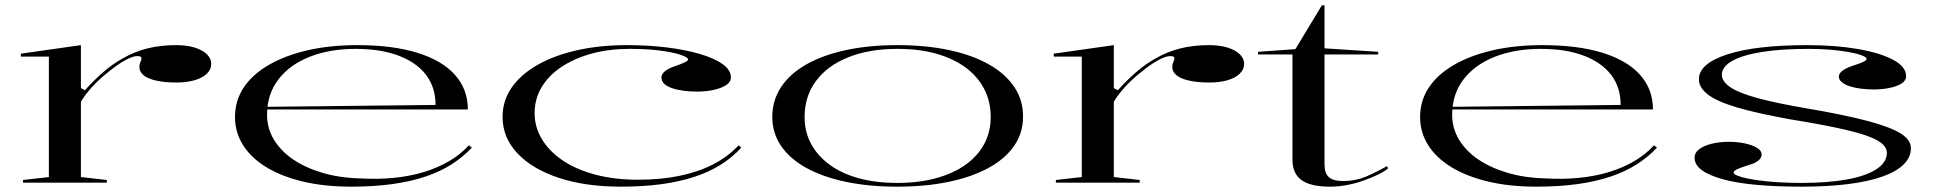

<svg xmlns="http://www.w3.org/2000/svg" viewBox="-20 -684 7260 719"><path d="M66 0V-10L163 -21V-472H58V-483L283 -515V-354L298 -346Q333 -385 368 -415Q403 -445 439 -465Q484 -491 533 -503Q582 -515 639 -515Q679 -515 708.5 -506Q738 -497 754.5 -481Q771 -465 771 -445Q771 -424 754.5 -408Q738 -392 708.5 -383.5Q679 -375 641 -375Q597 -375 565.5 -382Q534 -389 518 -402Q502 -415 502 -433Q502 -441 504 -446.5Q506 -452 508 -457Q510 -462 510 -466Q510 -474 494 -474Q477 -474 448 -458Q419 -442 384 -413Q351 -387 325 -358.5Q299 -330 283 -303V-21L380 -10V0Z M1318 -515Q1450 -515 1542.5 -486.5Q1635 -458 1683.5 -404Q1732 -350 1732 -274H979V-284L1611 -291Q1611 -357 1575.5 -403.5Q1540 -450 1473 -475.5Q1406 -501 1312 -501Q1215 -501 1140 -471.5Q1065 -442 1022.5 -386.5Q980 -331 980 -254Q980 -204 1005.5 -161.5Q1031 -119 1077 -87.5Q1123 -56 1187 -37Q1251 -18 1328 -16Q1395 -12 1455 -18Q1515 -24 1566.5 -39.5Q1618 -55 1661 -80Q1704 -105 1736 -140L1747 -131Q1714 -96 1671 -68.5Q1628 -41 1572.5 -22.5Q1517 -4 1448.5 5.5Q1380 15 1295 15Q1195 15 1115 -4Q1035 -23 978 -57.5Q921 -92 890.5 -140Q860 -188 860 -246Q860 -307 892.5 -356Q925 -405 986 -440.5Q1047 -476 1131 -495.5Q1215 -515 1318 -515Z M2305 15Q2172 15 2072.5 -18Q1973 -51 1917.5 -110Q1862 -169 1862 -246Q1862 -307 1896 -356Q1930 -405 1992 -440.5Q2054 -476 2139.5 -495.5Q2225 -515 2328 -515Q2406 -515 2476 -506.5Q2546 -498 2600.5 -482Q2655 -466 2686 -444Q2717 -422 2717 -394Q2717 -377 2699.5 -365.5Q2682 -354 2653.5 -347.5Q2625 -341 2591 -341Q2533 -341 2495 -354.5Q2457 -368 2457 -394Q2457 -407 2471 -418Q2485 -429 2510 -437Q2557 -453 2557 -461Q2557 -469 2529.5 -478.5Q2502 -488 2453 -494.5Q2404 -501 2338 -501Q2261 -501 2196.5 -483.5Q2132 -466 2083.5 -434Q2035 -402 2008.5 -358Q1982 -314 1982 -260Q1982 -208 2009.5 -162.5Q2037 -117 2087.5 -83Q2138 -49 2209.5 -30Q2281 -11 2369 -11Q2454 -11 2524.5 -25.5Q2595 -40 2650.5 -68.5Q2706 -97 2746 -140L2756 -131Q2724 -96 2681 -68.5Q2638 -41 2582.5 -22.5Q2527 -4 2458.5 5.5Q2390 15 2305 15Z M3340 -515Q3447 -515 3534 -496.5Q3621 -478 3683 -443Q3745 -408 3778.5 -358Q3812 -308 3811 -246Q3811 -186 3777.5 -137.5Q3744 -89 3681.5 -55Q3619 -21 3532.5 -3Q3446 15 3340 15Q3234 15 3148 -3Q3062 -21 3000 -55Q2938 -89 2905 -137.5Q2872 -186 2872 -246Q2872 -308 2905 -358Q2938 -408 3000 -443Q3062 -478 3148 -496.5Q3234 -515 3340 -515ZM3341 -501Q3235 -501 3156.5 -469.5Q3078 -438 3035.5 -380.5Q2993 -323 2993 -246Q2993 -190 3017.5 -145Q3042 -100 3087 -67Q3132 -34 3196 -16.5Q3260 1 3340 1Q3420 1 3484.5 -16.5Q3549 -34 3595 -66.5Q3641 -99 3665.5 -144.5Q3690 -190 3690 -246Q3690 -304 3665.5 -351Q3641 -398 3595.5 -431.5Q3550 -465 3486 -483Q3422 -501 3341 -501Z M3934 0V-10L4031 -21V-472H3926V-483L4151 -515V-354L4166 -346Q4201 -385 4236 -415Q4271 -445 4307 -465Q4352 -491 4401 -503Q4450 -515 4507 -515Q4547 -515 4576.5 -506Q4606 -497 4622.5 -481Q4639 -465 4639 -445Q4639 -424 4622.5 -408Q4606 -392 4576.5 -383.5Q4547 -375 4509 -375Q4465 -375 4433.5 -382Q4402 -389 4386 -402Q4370 -415 4370 -433Q4370 -441 4372 -446.5Q4374 -452 4376 -457Q4378 -462 4378 -466Q4378 -474 4362 -474Q4345 -474 4316 -458Q4287 -442 4252 -413Q4219 -387 4193 -358.5Q4167 -330 4151 -303V-21L4248 -10V0Z M4961 15Q4888 15 4854 -9.5Q4820 -34 4820 -86V-480H4691V-490L4831 -500L4930 -664H4940V-503L5141 -490V-480H4940V-69Q4940 -35 4956.5 -20.5Q4973 -6 5009 -6Q5055 -6 5093.5 -22Q5132 -38 5174 -62L5178 -53Q5163 -41 5139 -29.5Q5115 -18 5085.5 -7.5Q5056 3 5024 9Q4992 15 4961 15Z M5756 -515Q5888 -515 5980.5 -486.5Q6073 -458 6121.5 -404Q6170 -350 6170 -274H5417V-284L6049 -291Q6049 -357 6013.5 -403.5Q5978 -450 5911 -475.5Q5844 -501 5750 -501Q5653 -501 5578 -471.5Q5503 -442 5460.5 -386.5Q5418 -331 5418 -254Q5418 -204 5443.5 -161.5Q5469 -119 5515 -87.5Q5561 -56 5625 -37Q5689 -18 5766 -16Q5833 -12 5893 -18Q5953 -24 6004.5 -39.5Q6056 -55 6099 -80Q6142 -105 6174 -140L6185 -131Q6152 -96 6109 -68.5Q6066 -41 6010.5 -22.5Q5955 -4 5886.5 5.5Q5818 15 5733 15Q5633 15 5553 -4Q5473 -23 5416 -57.5Q5359 -92 5328.5 -140Q5298 -188 5298 -246Q5298 -307 5330.5 -356Q5363 -405 5424 -440.5Q5485 -476 5569 -495.5Q5653 -515 5756 -515Z M6728 15Q6630 15 6555 8Q6480 1 6429 -13.5Q6378 -28 6352 -47.5Q6326 -67 6326 -93Q6326 -113 6344 -126Q6362 -139 6391 -146Q6420 -153 6454 -153Q6486 -153 6514 -147Q6542 -141 6559.5 -130.5Q6577 -120 6577 -105Q6577 -93 6565 -83Q6553 -73 6532 -67Q6499 -57 6485.5 -50.5Q6472 -44 6472 -38Q6472 -29 6505.5 -20Q6539 -11 6596.5 -5Q6654 1 6727 1Q6825 1 6896.5 -12Q6968 -25 7007 -50.5Q7046 -76 7046 -112Q7046 -137 7012.5 -157Q6979 -177 6900 -196Q6821 -215 6685 -237Q6557 -260 6482 -282.5Q6407 -305 6374.5 -331Q6342 -357 6342 -387Q6342 -446 6449 -480.5Q6556 -515 6747 -515Q6853 -515 6937 -500.5Q7021 -486 7069.5 -460Q7118 -434 7118 -399Q7118 -382 7100.5 -371Q7083 -360 7055 -354.5Q7027 -349 6996 -349Q6972 -349 6948.5 -352Q6925 -355 6906.5 -361Q6888 -367 6877 -376.5Q6866 -386 6866 -397Q6866 -421 6922 -439Q6950 -448 6960 -453.5Q6970 -459 6970 -464Q6970 -470 6951 -477Q6932 -484 6901 -489.5Q6870 -495 6831.5 -498Q6793 -501 6753 -501Q6651 -501 6578.5 -489.5Q6506 -478 6467 -456Q6428 -434 6428 -404Q6428 -379 6459.5 -357.5Q6491 -336 6560.5 -317Q6630 -298 6741 -279Q6888 -254 6974 -231Q7060 -208 7098 -184Q7136 -160 7136 -129Q7136 -95 7108.5 -68Q7081 -41 7028.5 -22.5Q6976 -4 6900 5.5Q6824 15 6728 15Z"/></svg>

Font: Kalnia Expanded Light
Style: Regular
Weight: 300
Width: 7
Designer: Frida Medrano
Foundry: Frida Medrano
Version: Version 1.105